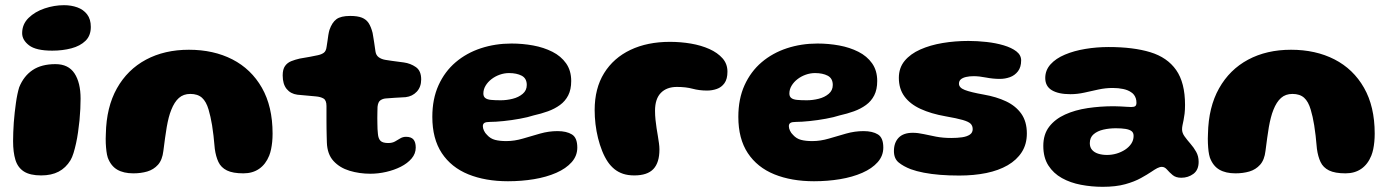

<svg xmlns="http://www.w3.org/2000/svg" viewBox="-20 -658 5376 741"><path d="M139 19Q96 19 72.2 3.8Q48.5 -11.5 39.5 -41Q30.5 -70.5 30.5 -113.5Q30.5 -129 31.2 -147.5Q32 -166 33.2 -185.2Q34.5 -204.5 36.8 -223.8Q39 -243 41.5 -261Q44 -279 47.2 -294.2Q50.5 -309.5 54 -321Q71.5 -364.5 105.8 -387.5Q140 -410.5 194 -410.5Q244 -410.5 267.5 -374.8Q291 -339 291 -277.5Q291 -259.5 290 -237.8Q289 -216 286.8 -193.2Q284.5 -170.5 281.2 -147.8Q278 -125 273.5 -104.8Q269 -84.5 263.8 -67.5Q258.5 -50.5 252 -39.5Q234 -10 206.2 4.5Q178.5 19 139 19ZM181.5 -462.5Q119 -462.5 92.2 -483Q65.5 -503.5 65.5 -530Q65.5 -564.5 90.2 -588.8Q115 -613 152.2 -625.5Q189.5 -638 227 -638Q255 -638 278.5 -629.5Q302 -621 316.2 -602.5Q330.5 -584 330.5 -554Q330.5 -520.5 310 -500.5Q289.5 -480.5 255.5 -471.5Q221.5 -462.5 181.5 -462.5Z M494.5 11Q457 11 432.5 -3.2Q408 -17.5 396 -49.5Q392.5 -60.5 390.8 -74.5Q389 -88.5 388.2 -105.2Q387.5 -122 388.5 -141.5Q390.5 -244.5 431.2 -317Q472 -389.5 543.5 -427.8Q615 -466 709 -466Q804 -466 876.8 -428.8Q949.5 -391.5 990.8 -319.2Q1032 -247 1032 -142.5Q1032 -125.5 1030.5 -110.5Q1029 -95.5 1026.2 -82.2Q1023.5 -69 1019 -57.5Q1005.5 -24 980.2 -6.5Q955 11 919.5 11Q878.5 11 855.8 -0.2Q833 -11.5 823 -32.8Q813 -54 809 -83.5Q806.5 -112 804 -134.2Q801.5 -156.5 798.5 -174.5Q795.5 -192.5 792.2 -207Q789 -221.5 785 -235Q776 -266 759.5 -280.8Q743 -295.5 714.5 -295.5Q688 -295.5 670.5 -280Q653 -264.5 641 -234Q635.5 -220.5 631.2 -204Q627 -187.5 623.5 -167.8Q620 -148 617 -125Q614 -102 610.5 -75.5Q606.5 -41 589.8 -22.2Q573 -3.5 548.5 3.8Q524 11 494.5 11Z M1409.5 12.5Q1367 12.5 1329 1Q1291 -10.5 1267 -36.8Q1243 -63 1241.5 -108Q1241 -119.5 1240.8 -133.2Q1240.5 -147 1240.2 -161.8Q1240 -176.5 1240 -191.2Q1240 -206 1240 -220.8Q1240 -235.5 1240 -249Q1240 -271 1228.5 -277.8Q1217 -284.5 1198.5 -286Q1188.5 -287 1176.8 -288Q1165 -289 1152.8 -290.2Q1140.5 -291.5 1127.5 -292.5Q1101.5 -296 1086.2 -314.8Q1071 -333.5 1071 -367Q1071 -390.5 1080 -403.2Q1089 -416 1104.2 -422Q1119.5 -428 1137 -432Q1159 -435.5 1176.2 -438.8Q1193.5 -442 1207 -445Q1221 -448 1229.8 -454.5Q1238.5 -461 1240.5 -477.5Q1242.5 -489 1244 -500.5Q1245.5 -512 1247.2 -523Q1249 -534 1251.5 -542.5Q1261.5 -571.5 1278.5 -584Q1295.5 -596.5 1331.5 -596.5Q1360 -596.5 1376.8 -589.8Q1393.5 -583 1402.8 -568.8Q1412 -554.5 1418 -531Q1420 -519 1421.5 -510Q1423 -501 1424.2 -493Q1425.5 -485 1426.5 -477.2Q1427.5 -469.5 1429 -460Q1431 -445 1441.5 -437.2Q1452 -429.5 1467 -427Q1480 -425 1492 -423.2Q1504 -421.5 1515.8 -420Q1527.5 -418.5 1538.5 -417Q1564 -413.5 1584.8 -399.2Q1605.5 -385 1605.5 -351.5Q1605.5 -322.5 1588.5 -304.2Q1571.5 -286 1545.5 -283Q1523 -281.5 1502 -280.5Q1481 -279.5 1468 -278Q1457 -277 1448 -270.8Q1439 -264.5 1437 -245.5Q1437 -235 1436.5 -224Q1436 -213 1436.2 -202Q1436.5 -191 1436.5 -180.5Q1436.5 -170 1437 -160Q1437.5 -150 1438.5 -141.5Q1440 -123 1448.5 -114.5Q1457 -106 1478.5 -106Q1494 -106 1504.8 -112.2Q1515.5 -118.5 1525.2 -124.2Q1535 -130 1547 -130Q1567 -130 1575.8 -119.5Q1584.5 -109 1584.5 -88.5Q1584.5 -65 1568.5 -46.2Q1552.5 -27.5 1526.8 -14.5Q1501 -1.5 1470.2 5.5Q1439.5 12.5 1409.5 12.5Z M1940.5 41.5Q1853.5 41.5 1787.5 14.8Q1721.5 -12 1685 -67.2Q1648.5 -122.5 1648.5 -207Q1648.5 -276.5 1672.5 -329.2Q1696.5 -382 1738.5 -417.8Q1780.5 -453.5 1836 -471.8Q1891.5 -490 1954 -490Q1997 -490 2037.8 -482.5Q2078.5 -475 2111.8 -458.2Q2145 -441.5 2164.8 -413.5Q2184.5 -385.5 2184.5 -345.5Q2184.5 -312.5 2173 -290Q2161.5 -267.5 2141.2 -252.8Q2121 -238 2094.8 -228.5Q2068.5 -219 2039 -212.5Q2018 -205.5 1986.5 -199.8Q1955 -194 1923.8 -190.8Q1892.5 -187.5 1871 -187.5Q1856 -187.5 1849.8 -183.8Q1843.5 -180 1843.5 -171Q1843.5 -163 1847.8 -153.8Q1852 -144.5 1860 -137Q1872.5 -123 1890.5 -118.2Q1908.5 -113.5 1934 -113.5Q1965.5 -113.5 1998.2 -123.2Q2031 -133 2064.5 -142.5Q2098 -152 2131.5 -152Q2166.5 -152 2187.2 -139.2Q2208 -126.5 2208 -88.5Q2208 -56.5 2186.2 -32Q2164.5 -7.5 2126.8 9Q2089 25.5 2041 33.5Q1993 41.5 1940.5 41.5ZM1912.5 -271Q1935.5 -271 1958.5 -276.8Q1981.5 -282.5 1997.2 -295.8Q2013 -309 2013 -330Q2013 -355.5 1993.5 -365.8Q1974 -376 1944.5 -376Q1926.5 -376 1908.8 -369.8Q1891 -363.5 1876.8 -352.5Q1862.5 -341.5 1854 -327.2Q1845.5 -313 1845.5 -297Q1845.5 -285.5 1852.8 -279.8Q1860 -274 1875 -272.5Q1890 -271 1912.5 -271Z M2428 19Q2403.5 19 2384.8 12.8Q2366 6.5 2351.5 -5.2Q2337 -17 2326 -33Q2313.5 -51.5 2304 -75.2Q2294.5 -99 2288 -125.2Q2281.5 -151.5 2278.2 -179.2Q2275 -207 2275 -233Q2275 -317 2311.5 -375.8Q2348 -434.5 2413.2 -465.5Q2478.5 -496.5 2565.5 -496.5Q2607 -496.5 2646.5 -489.8Q2686 -483 2717.8 -468.8Q2749.5 -454.5 2768.5 -433Q2787.5 -411.5 2787.5 -381.5Q2787.5 -353 2776 -337Q2764.5 -321 2746.5 -314.8Q2728.5 -308.5 2709 -308.5Q2679 -308.5 2653 -315.5Q2627 -322.5 2592.5 -322.5Q2553 -322.5 2530.5 -299.5Q2508 -276.5 2508 -230.5Q2508 -213 2509.8 -196Q2511.5 -179 2514 -163.2Q2516.5 -147.5 2519 -132.8Q2521.5 -118 2523.2 -105Q2525 -92 2525 -81Q2525 -30.5 2501.8 -5.8Q2478.5 19 2428 19Z M3121.5 41.5Q3034.5 41.5 2968.5 14.8Q2902.5 -12 2866 -67.2Q2829.5 -122.5 2829.5 -207Q2829.5 -276.5 2853.5 -329.2Q2877.5 -382 2919.5 -417.8Q2961.5 -453.5 3017 -471.8Q3072.5 -490 3135 -490Q3178 -490 3218.8 -482.5Q3259.5 -475 3292.8 -458.2Q3326 -441.5 3345.8 -413.5Q3365.5 -385.5 3365.5 -345.5Q3365.5 -312.5 3354 -290Q3342.5 -267.5 3322.2 -252.8Q3302 -238 3275.8 -228.5Q3249.5 -219 3220 -212.5Q3199 -205.5 3167.5 -199.8Q3136 -194 3104.8 -190.8Q3073.5 -187.5 3052 -187.5Q3037 -187.5 3030.8 -183.8Q3024.5 -180 3024.5 -171Q3024.5 -163 3028.8 -153.8Q3033 -144.5 3041 -137Q3053.5 -123 3071.5 -118.2Q3089.5 -113.5 3115 -113.5Q3146.5 -113.5 3179.2 -123.2Q3212 -133 3245.5 -142.5Q3279 -152 3312.5 -152Q3347.5 -152 3368.2 -139.2Q3389 -126.5 3389 -88.5Q3389 -56.5 3367.2 -32Q3345.5 -7.5 3307.8 9Q3270 25.5 3222 33.5Q3174 41.5 3121.5 41.5ZM3093.5 -271Q3116.5 -271 3139.5 -276.8Q3162.5 -282.5 3178.2 -295.8Q3194 -309 3194 -330Q3194 -355.5 3174.5 -365.8Q3155 -376 3125.5 -376Q3107.5 -376 3089.8 -369.8Q3072 -363.5 3057.8 -352.5Q3043.5 -341.5 3035 -327.2Q3026.5 -313 3026.5 -297Q3026.5 -285.5 3033.8 -279.8Q3041 -274 3056 -272.5Q3071 -271 3093.5 -271Z M3682 19.5Q3643 19.5 3608.5 16.8Q3574 14 3545.5 8.5Q3517 3 3495 -5Q3466.5 -16 3448.2 -31Q3430 -46 3430 -75Q3430 -107.5 3448.2 -126.5Q3466.5 -145.5 3502.5 -145.5Q3522.5 -145.5 3544.8 -140.5Q3567 -135.5 3593.2 -130.5Q3619.5 -125.5 3651.5 -125.5Q3674.5 -125.5 3693.2 -128.2Q3712 -131 3723 -138.5Q3734 -146 3734 -159.5Q3734 -172.5 3726 -180.5Q3718 -188.5 3695.5 -195Q3673 -201.5 3630 -209Q3573 -219 3532.5 -237.8Q3492 -256.5 3470.5 -286Q3449 -315.5 3449 -357.5Q3449 -396 3471.2 -423Q3493.5 -450 3531.8 -467Q3570 -484 3618 -492Q3666 -500 3717.5 -500Q3752 -500 3787.8 -496Q3823.5 -492 3853.8 -483Q3884 -474 3902.5 -459.8Q3921 -445.5 3921 -425Q3921 -399 3908.8 -383Q3896.5 -367 3877.8 -360.2Q3859 -353.5 3839 -353.5Q3812 -353.5 3785.2 -358.8Q3758.5 -364 3738 -364Q3721.5 -364 3708.5 -361Q3695.5 -358 3688.2 -351.8Q3681 -345.5 3681 -335Q3681 -319.5 3703.5 -310.8Q3726 -302 3776.5 -293Q3825.5 -284.5 3863 -266.8Q3900.5 -249 3921.8 -218.8Q3943 -188.5 3943 -143Q3943 -101.5 3923.5 -71Q3904 -40.5 3869 -20.2Q3834 0 3786.5 9.8Q3739 19.5 3682 19.5Z M4235.5 63Q4193 63 4152 55.2Q4111 47.5 4078.2 29.2Q4045.5 11 4026 -19.5Q4006.5 -50 4006.5 -95Q4006.5 -139.5 4029.2 -169Q4052 -198.5 4090.5 -216Q4129 -233.5 4177.8 -240.8Q4226.5 -248 4278.5 -248Q4291.5 -248 4304.5 -247.2Q4317.5 -246.5 4328.5 -245.8Q4339.5 -245 4346 -245Q4357.5 -245 4361.8 -248.8Q4366 -252.5 4366 -261.5Q4366 -271 4363.5 -278.5Q4361 -286 4356.5 -292Q4352 -298 4345.5 -302Q4333.5 -310.5 4315 -314.5Q4296.5 -318.5 4274.5 -318.5Q4246.5 -318.5 4219 -312.5Q4191.5 -306.5 4164.8 -300.5Q4138 -294.5 4111 -294.5Q4065 -294.5 4039.5 -309.8Q4014 -325 4014 -357Q4014 -387 4034.5 -409.8Q4055 -432.5 4090 -447.2Q4125 -462 4168.8 -469.2Q4212.5 -476.5 4258.5 -476.5Q4354 -476.5 4419.5 -456.5Q4485 -436.5 4519.2 -387.8Q4553.5 -339 4553.5 -253Q4553.5 -234 4551.8 -219.5Q4550 -205 4547.8 -194.2Q4545.5 -183.5 4543.8 -175Q4542 -166.5 4542 -159Q4542 -145 4551.8 -131.5Q4561.5 -118 4574.2 -103.5Q4587 -89 4596.5 -72Q4606 -55 4606 -33.5Q4606 -2 4585.8 13Q4565.5 28 4539 28Q4518 28 4505.5 17.5Q4493 7 4484 -3.5Q4475 -14 4464 -14Q4456 -14 4446.2 -9Q4436.5 -4 4423.5 5Q4408 15.5 4383.2 29.2Q4358.5 43 4322.5 53Q4286.5 63 4235.5 63ZM4252.5 -60Q4271 -60 4289 -65.2Q4307 -70.5 4322 -80.2Q4337 -90 4346 -103.5Q4355 -117 4355 -133.5Q4355 -146 4347 -152Q4339 -158 4323.8 -160.5Q4308.5 -163 4286.5 -163Q4261.5 -163 4238.5 -157.8Q4215.5 -152.5 4200.8 -140Q4186 -127.5 4186 -105.5Q4186 -89.5 4194.8 -79.5Q4203.5 -69.5 4218.5 -64.8Q4233.5 -60 4252.5 -60Z M4748 11Q4710.5 11 4686 -3.2Q4661.5 -17.5 4649.5 -49.5Q4646 -60.5 4644.2 -74.5Q4642.5 -88.5 4641.8 -105.2Q4641 -122 4642 -141.5Q4644 -244.5 4684.8 -317Q4725.5 -389.5 4797 -427.8Q4868.5 -466 4962.5 -466Q5057.5 -466 5130.2 -428.8Q5203 -391.5 5244.2 -319.2Q5285.5 -247 5285.5 -142.5Q5285.5 -125.5 5284 -110.5Q5282.5 -95.5 5279.8 -82.2Q5277 -69 5272.5 -57.5Q5259 -24 5233.8 -6.5Q5208.5 11 5173 11Q5132 11 5109.2 -0.2Q5086.5 -11.5 5076.5 -32.8Q5066.5 -54 5062.5 -83.5Q5060 -112 5057.5 -134.2Q5055 -156.5 5052 -174.5Q5049 -192.5 5045.8 -207Q5042.5 -221.5 5038.5 -235Q5029.5 -266 5013 -280.8Q4996.5 -295.5 4968 -295.5Q4941.5 -295.5 4924 -280Q4906.5 -264.5 4894.5 -234Q4889 -220.5 4884.8 -204Q4880.5 -187.5 4877 -167.8Q4873.5 -148 4870.5 -125Q4867.5 -102 4864 -75.5Q4860 -41 4843.2 -22.2Q4826.5 -3.5 4802 3.8Q4777.5 11 4748 11Z"/></svg>

Font: Gluten
Style: Bold
Weight: 700
Designer: Tyler Finck
Foundry: Etcetera Type Company
Version: Version 1.204